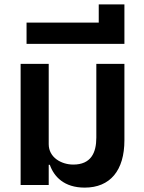

<svg xmlns="http://www.w3.org/2000/svg" viewBox="-20 -843 655 875"><path d="M366 12C482 12 547 -66 547 -204V-552H419V-216C419 -146 394 -93 314 -93C260 -93 202 -125 202 -186V-552H74V0H202V-92H207C226 -38 272 12 366 12Z M101 -643H547V-823H430V-740H101Z"/></svg>

Font: IBM Plex Thai SemiBold
Style: Regular
Weight: 600
Designer: Mike Abbink, Paul van der Laan, Pieter van Rosmalen, Ben Mitchell, Mark Frömberg
Foundry: Bold Monday
Version: Version 1.0